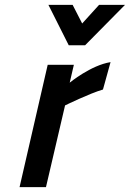

<svg xmlns="http://www.w3.org/2000/svg" viewBox="-20 -765 531 785"><path d="M491 -745H385L316 -669L277 -745H178L261 -580H328ZM168 0 246 -334C246 -334 346 -383 401 -399L432 -511C351 -498 265 -427 265 -427L282 -500H175L60 0Z"/></svg>

Font: RazerF5 SemiBold
Style: Italic
Weight: 600
Foundry: Razer Inc.
Version: Version 2